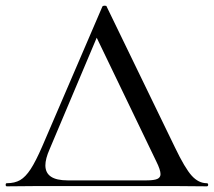

<svg xmlns="http://www.w3.org/2000/svg" viewBox="-25 -656 754 677"><path d="M-1 -10Q27 -10 46 -21Q65 -32 83 -59.5Q101 -87 124 -140L336 -633Q338 -636 344 -636Q351 -636 351 -633L592 -136Q627 -63 651 -36.5Q675 -10 704 -10Q709 -10 709 -4.5Q709 1 704 1L585 0H113L-1 1Q-5 1 -5 -4.5Q-5 -10 -1 -10ZM541 -42Q541 -57 526 -87L316 -523L150 -130Q135 -96 135 -73Q135 -20 213 -20H492Q518 -20 529.5 -25Q541 -30 541 -42Z"/></svg>

Font: Cormorant Garamond Medium
Style: Regular
Weight: 500
Designer: Christian Thalmann (Catharsis Fonts)
Foundry: Catharsis Fonts
Version: Version 4.000